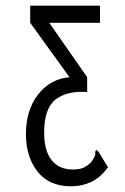

<svg xmlns="http://www.w3.org/2000/svg" viewBox="-20 -477 440 674"><path d="M230 177Q152 177 111.5 125Q71 73 71 -6Q71 -90 113.5 -145Q156 -200 224 -206L86 -397V-457H331V-397H153L286 -206V-154Q216 -159 175.5 -128Q135 -97 135 -11Q135 52 161 85Q187 118 236 118Q259 118 273.5 111.5Q288 105 301 91Q310 78 313 71Q316 64 314 56L318 49L326 56L359 110Q333 146 300.5 161.5Q268 177 230 177Z"/></svg>

Font: Inconsolata Condensed
Style: Regular
Weight: 400
Width: 3
Monospace: yes
Designer: Raph Levien, Cyreal, Brenton Simpson
Foundry: Raph Levien, Cyreal, Google
Version: Version 3.000; ttfautohint (v1.8.2.53-6de2)